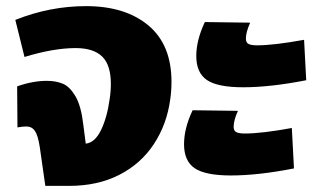

<svg xmlns="http://www.w3.org/2000/svg" viewBox="-20 -607 1049 627"><path d="M540 -340Q540 -310 536 -283Q525 -201 482.5 -136.5Q440 -72 369.5 -36Q299 0 206 0H128L110 -126Q104 -165 94 -179.5Q84 -194 66 -194Q55 -194 37 -191L36 -325Q87 -343 133 -343Q163 -343 185.5 -333.5Q208 -324 226.5 -292.5Q245 -261 252 -200L260 -138Q290 -141 310 -182.5Q330 -224 338 -283Q342 -308 342 -333Q342 -395 313.5 -422.5Q285 -450 227 -450Q155 -450 60 -421L30 -542Q143 -587 261 -587Q389 -587 464.5 -524Q540 -461 540 -340Z M621 -424Q621 -476 649 -535L797 -533Q783 -502 783 -481Q783 -468 791.5 -463.5Q800 -459 820 -459Q874 -459 973 -477L980 -345Q863 -322 774 -322Q691 -322 656 -345.5Q621 -369 621 -424ZM581 -136Q581 -188 609 -247L757 -245Q743 -214 743 -193Q743 -180 751.5 -175.5Q760 -171 780 -171Q834 -171 933 -189L940 -57Q823 -34 734 -34Q651 -34 616 -57.5Q581 -81 581 -136Z"/></svg>

Font: FiraGO Heavy
Style: Italic
Weight: 900
Italic angle: -8°
Designer: bBox Type GmbH
Foundry: bBox Type GmbH
Version: Version 1.001